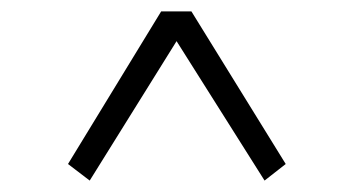

<svg xmlns="http://www.w3.org/2000/svg" viewBox="-20 -545 616 336"><path d="M137 -229 99 -258 262 -525H315L480 -258L443 -229L289 -473Z"/></svg>

Font: GenRyuMin TW R
Style: Regular
Weight: 400
Version: Version 1.501;PS 1;hotconv 16.6.51;makeotf.lib2.5.65220